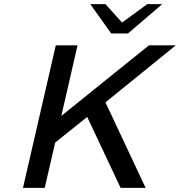

<svg xmlns="http://www.w3.org/2000/svg" viewBox="-20 -916 877 936"><path d="M420 -896H494L575 -806L698 -896H771L604 -753H522ZM92 0 252 -695H358L279 -351L706 -695H837L494 -417L582 -230Q605 -182 690 0H568L405 -346L249 -221L198 0Z"/></svg>

Font: Coval
Style: Medium Italic
Weight: 500
Foundry: Context Ltd
Version: Version 001.000